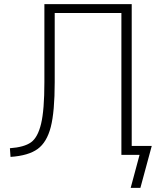

<svg xmlns="http://www.w3.org/2000/svg" viewBox="-20 -750 773 930"><path d="M618 -43H715L660 160H613L656 0H618H593H568V-687H245V-352Q245 -209 226 -135Q207 -61 162.5 -28.5Q118 4 31 10L28 -32Q97 -37 130 -60.5Q163 -84 179 -150.5Q195 -217 195 -352V-730H618Z"/></svg>

Font: M PLUS 1p Light
Style: Regular
Weight: 300
Version: Version 1.061